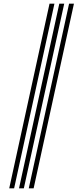

<svg xmlns="http://www.w3.org/2000/svg" viewBox="-20 -820 450 1040"><path d="M135.8 200 354.2 -800H380.5L162.2 200ZM30 200 248.2 -800H274.8L56.5 200ZM83 200 301.2 -800H327.8L109.2 200Z"/></svg>

Font: Big Shoulders Inline Text Thin ExtraBold
Style: Regular
Weight: 800
Version: Version 2.002